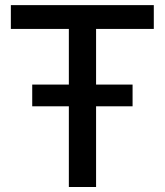

<svg xmlns="http://www.w3.org/2000/svg" viewBox="-20 -748 659 768"><path d="M23.4 -632.3V-727.5H595.2V-632.3H364.3V0H255.4V-632.3ZM108.9 -322.8V-409.7H510.3V-322.8Z"/></svg>

Font: Inter Display Medium
Style: Regular
Weight: 500
Designer: Rasmus Andersson
Foundry: rsms
Version: Version 4.001;git-9221beed3